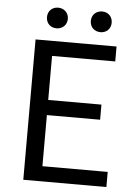

<svg xmlns="http://www.w3.org/2000/svg" viewBox="-60 -954 708 999"><g transform="rotate(5 294.0 -454.0)"><path d="M100 0H534V-79H193V-346H471V-425H193V-655H523V-733H100ZM203 -800C234 -800 258 -822 258 -854C258 -886 234 -908 203 -908C172 -908 149 -886 149 -854C149 -822 172 -800 203 -800ZM433 -800C464 -800 487 -822 487 -854C487 -886 464 -908 433 -908C401 -908 378 -886 378 -854C378 -822 401 -800 433 -800Z"/></g></svg>

Font: Source Han Sans CN Regular
Style: Regular
Weight: 400
Designer: Ryoko NISHIZUKA (kana & ideographs); Paul D. Hunt (Latin, Greek & Cyrillic); Wenlong ZHANG (bopomofo); Sandoll Communica
Foundry: Adobe Systems Incorporated
Version: Version 1.004;PS 1.004;hotconv 1.0.82;makeotf.lib2.5.63406